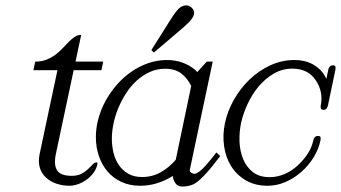

<svg xmlns="http://www.w3.org/2000/svg" viewBox="-20 -681 1261 710"><path d="M339.8 -72.3Q336.4 -56.2 325.7 -41.7Q314.9 -27.3 300.5 -16.8Q286.1 -6.3 269.3 -0.2Q252.4 5.9 237.3 5.9Q211.9 5.9 189.2 -1.7Q166.5 -9.3 150.4 -23.9Q134.3 -38.6 127.4 -60.5Q120.6 -82.5 126.5 -111.3L192.4 -421.4H103.5L110.4 -453.1Q133.8 -453.1 152.1 -460.4Q170.4 -467.8 185.1 -478.8Q199.7 -489.7 211.7 -502.7Q223.6 -515.6 234.6 -526.6Q245.6 -537.6 256.6 -544.9Q267.6 -552.2 280.3 -552.2L259.3 -453.1H361.8L355 -421.4H252.4L186.5 -111.3Q178.2 -71.3 191.2 -51Q204.1 -30.8 245.1 -30.8Q267.1 -30.8 281.5 -38.6Q295.9 -46.4 305.7 -55.7Q315.4 -64.9 322.5 -72.8Q329.6 -80.6 337.4 -80.6Q340.3 -80.6 340.3 -77.4Q340.3 -74.2 339.8 -72.3Z M687 -362.8Q674.3 -390.6 651.1 -408.7Q627.9 -426.8 590.3 -426.8Q560.1 -426.8 533.9 -414.8Q507.8 -402.8 485.8 -383.1Q463.9 -363.3 446.8 -336.9Q429.7 -310.5 417.7 -282Q405.8 -253.4 399.7 -223.9Q393.6 -194.3 393.6 -168Q393.6 -141.6 399.7 -116.2Q405.8 -90.8 419.4 -70.8Q433.1 -50.8 454.1 -38.6Q475.1 -26.4 505.4 -26.4Q543 -26.4 574.2 -43.9Q605.5 -61.5 629.9 -90.3ZM794.4 -104Q729 -16.6 696.3 0Q677.7 8.8 654.3 8.8Q637.2 8.8 628.7 -3.4Q620.1 -15.6 619.1 -30.3Q591.8 -13.2 561.5 -3.7Q531.2 5.9 498.5 5.9Q459.5 5.9 429 -8.3Q398.4 -22.5 377.4 -47.1Q356.4 -71.8 345.5 -104.5Q334.5 -137.2 334.5 -174.3Q334.5 -208.5 344 -242.9Q353.5 -277.3 370.8 -308.8Q388.2 -340.3 412.4 -367.9Q436.5 -395.5 465.8 -415.8Q495.1 -436 528.3 -447.5Q561.5 -459 597.2 -459Q628.4 -459 654.1 -449.7Q679.7 -440.4 699.7 -424.3L709.5 -414.6L744.6 -453.1H766.6L682.1 -54.2Q680.7 -48.8 684.1 -44.9Q687.5 -41 694.3 -39.1Q697.3 -38.1 698.2 -38.1Q716.8 -38.1 759.3 -90.8L780.3 -117.2ZM549.3 -486.8 539.6 -495.6 608.9 -605.5Q634.3 -646 646.5 -653.8Q658.7 -661.1 668 -661.1Q679.2 -661.1 688.5 -652.8Q697.8 -644.5 697.8 -632.3Q697.8 -613.8 658.7 -580.1Z M1192.9 -292Q1191.9 -286.1 1188.2 -280.5Q1184.6 -274.9 1176.3 -274.9Q1168.5 -274.9 1166.7 -280Q1165 -285.2 1166 -290.5Q1171.4 -316.9 1166.5 -340.1Q1161.6 -363.3 1147.9 -383.8Q1119.1 -427.2 1061.5 -427.2Q1023.9 -427.2 992.2 -408.7Q960.4 -390.1 936 -360.8Q911.6 -331.5 895.3 -295.9Q878.9 -260.3 871.6 -226.6Q864.3 -192.9 865.7 -157.2Q867.2 -121.6 879.2 -92.5Q891.1 -63.5 915 -44.7Q939 -25.9 976.6 -25.9Q1033.2 -25.9 1081.1 -69.3Q1103 -89.8 1118.2 -113Q1133.3 -136.2 1138.7 -162.6Q1139.6 -168 1143.8 -173.1Q1147.9 -178.2 1155.8 -178.2Q1165 -178.2 1165.5 -172.6Q1166 -167 1165 -161.6Q1158.2 -128.9 1139.4 -98.6Q1120.6 -68.4 1094.2 -45.2Q1067.9 -22 1035.9 -8.1Q1003.9 5.9 969.7 5.9Q922.9 5.9 888.9 -14.2Q855 -34.2 834.7 -66.7Q814.5 -99.1 808.6 -140.9Q802.7 -182.6 812 -226.6Q821.3 -270.5 845 -312.3Q868.7 -354 902.6 -386.7Q936.5 -419.4 979 -439.2Q1021.5 -459 1068.4 -459Q1111.3 -459 1141.8 -440.2Q1172.4 -421.4 1187 -389.2L1193.8 -422.4Q1194.8 -428.2 1199 -433.8Q1203.1 -439.5 1211.4 -439.5Q1219.7 -439.5 1220.5 -433.8Q1221.2 -428.2 1220.2 -422.4Z"/></svg>

Font: Atsinvsda
Style: Italic
Weight: 400
Italic angle: -12°
Designer: Al Webster
Foundry: Al Webster and Michael Everson
Version: Version 2.000